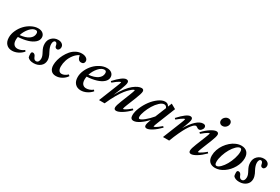

<svg xmlns="http://www.w3.org/2000/svg" viewBox="72 -1705 3977 2727"><g transform="rotate(30 2060.5 -341.5)"><path d="M162.6 11.2Q102.5 11.2 66.9 -27.1Q31.2 -65.4 31.2 -133.3Q31.2 -190.4 57.9 -248.5Q84.5 -306.6 126.2 -351.1Q168 -395.5 222.9 -423.6Q277.8 -451.7 331.5 -451.7Q380.9 -451.7 409.9 -426.8Q439 -401.9 439 -362.3Q439 -316.4 399.4 -281Q359.9 -245.6 292.7 -225.3Q225.6 -205.1 138.7 -200.2Q133.8 -174.3 133.8 -152.8Q133.8 -102.5 155.5 -77.4Q177.2 -52.2 214.8 -52.2Q239.3 -52.2 269.5 -62.7Q299.8 -73.2 321.8 -92.8L336.9 -74.2Q303.7 -35.2 256.6 -12Q209.5 11.2 162.6 11.2ZM310.5 -413.1Q263.7 -413.1 216.8 -360.4Q169.9 -307.6 147.5 -236.3Q239.3 -244.6 292 -281.2Q344.7 -317.9 344.7 -374Q344.7 -413.1 310.5 -413.1Z M515.1 11.2Q448.2 11.2 417.5 -25.9Q411.1 -47.9 411.1 -84Q411.1 -115.7 437.5 -115.7Q452.6 -115.7 464.6 -105.5Q476.6 -95.2 483.4 -76.7Q500 -30.8 531.2 -30.8Q556.2 -30.8 568.4 -49.8Q580.6 -68.8 580.6 -97.7Q580.6 -120.6 573 -141.8Q565.4 -163.1 548.3 -194.3Q531.7 -224.6 523.7 -250.5Q515.6 -276.4 515.6 -308.6Q515.6 -372.1 557.9 -411.9Q600.1 -451.7 659.2 -451.7Q698.7 -451.7 723.6 -432.1Q748.5 -412.6 748.5 -380.4Q748.5 -358.9 736.8 -342.5Q725.1 -326.2 707 -326.2Q673.3 -326.2 668 -366.7Q665.5 -384.3 656.5 -397.2Q647.5 -410.2 634.3 -410.2Q617.2 -410.2 607.9 -393.6Q598.6 -377 598.6 -351.1Q598.6 -304.7 630.9 -244.1Q644.5 -218.3 651.6 -203.4Q658.7 -188.5 664.8 -166.3Q670.9 -144 670.9 -122.1Q670.9 -62.5 626.7 -25.6Q582.5 11.2 515.1 11.2Z M880.4 11.2Q828.6 11.2 801.3 -20.5Q773.9 -52.2 773.9 -109.4Q773.9 -148.4 785.6 -193.8Q797.4 -239.3 821.3 -284.9Q845.2 -330.6 877 -367.9Q908.7 -405.3 952.9 -428.5Q997.1 -451.7 1045.4 -451.7Q1090.8 -451.7 1119.4 -432.1Q1147.9 -412.6 1147.9 -381.3Q1147.9 -360.8 1134.8 -347.7Q1121.6 -334.5 1097.7 -334.5Q1069.3 -334.5 1053 -353.8Q1036.6 -373 1028.8 -416Q981 -392.1 945.3 -345.2Q909.7 -298.3 893.1 -246.3Q876.5 -194.3 876.5 -144Q876.5 -102.1 892.1 -79.1Q907.7 -56.2 938.5 -56.2Q959.5 -56.2 985.1 -68.1Q1010.7 -80.1 1031.7 -101.6L1051.8 -84.5Q1022.5 -40.5 976.1 -14.6Q929.7 11.2 880.4 11.2Z M1290 11.2Q1230 11.2 1194.3 -27.1Q1158.7 -65.4 1158.7 -133.3Q1158.7 -190.4 1185.3 -248.5Q1211.9 -306.6 1253.7 -351.1Q1295.4 -395.5 1350.3 -423.6Q1405.3 -451.7 1459 -451.7Q1508.3 -451.7 1537.4 -426.8Q1566.4 -401.9 1566.4 -362.3Q1566.4 -316.4 1526.9 -281Q1487.3 -245.6 1420.2 -225.3Q1353 -205.1 1266.1 -200.2Q1261.2 -174.3 1261.2 -152.8Q1261.2 -102.5 1283 -77.4Q1304.7 -52.2 1342.3 -52.2Q1366.7 -52.2 1397 -62.7Q1427.2 -73.2 1449.2 -92.8L1464.4 -74.2Q1431.2 -35.2 1384 -12Q1336.9 11.2 1290 11.2ZM1438 -413.1Q1391.1 -413.1 1344.2 -360.4Q1297.4 -307.6 1274.9 -236.3Q1366.7 -244.6 1419.4 -281.2Q1472.2 -317.9 1472.2 -374Q1472.2 -413.1 1438 -413.1Z M1585.4 0 1704.1 -296.9Q1730.5 -360.8 1730.5 -374Q1730.5 -377.9 1726.1 -377.9Q1720.7 -377.9 1707.8 -371.3Q1694.8 -364.7 1669.2 -346.7Q1643.6 -328.6 1612.8 -302.2L1595.2 -317.9Q1716.8 -451.7 1775.9 -451.7Q1813.5 -451.7 1813.5 -415Q1813.5 -384.8 1781.2 -301.3L1728 -168.9Q1770 -247.1 1814.5 -304.7Q1858.9 -362.3 1897.5 -392.8Q1936 -423.3 1967.8 -437.5Q1999.5 -451.7 2025.9 -451.7Q2043.9 -451.7 2053.5 -442.1Q2063 -432.6 2063 -415Q2063 -382.3 2022 -279.8L1965.8 -140.1Q1941.9 -81.5 1941.9 -66.4Q1941.9 -61.5 1946.3 -61.5Q1952.6 -61.5 1965.3 -67.4Q1978 -73.2 2004.4 -91.3Q2030.8 -109.4 2062.5 -136.7L2079.1 -119.1Q2017.6 -56.6 1961.4 -22.7Q1905.3 11.2 1871.1 11.2Q1834.5 11.2 1834.5 -25.4Q1834.5 -57.6 1867.7 -140.1L1928.2 -292Q1955.1 -359.4 1955.1 -374Q1955.1 -377.9 1951.2 -377.9Q1946.3 -377.9 1932.6 -370.6Q1918.9 -363.3 1890.9 -337.9Q1862.8 -312.5 1831.8 -274.2Q1800.8 -235.8 1758.8 -163.6Q1716.8 -91.3 1677.2 0Z M2155.8 11.2Q2128.9 11.2 2116 -4.2Q2103 -19.5 2103 -52.7Q2103 -109.4 2132.8 -179.9Q2162.6 -250.5 2207 -310.3Q2251.5 -370.1 2307.9 -410.9Q2364.3 -451.7 2413.1 -451.7Q2460.9 -451.7 2479.5 -409.7L2505.4 -473.1L2585 -428.2L2469.2 -139.2Q2444.3 -78.6 2444.3 -65.9Q2444.3 -61.5 2447.8 -61.5Q2453.6 -61.5 2465.8 -67.4Q2478 -73.2 2503.2 -91.1Q2528.3 -108.9 2559.6 -136.2L2575.2 -119.6Q2513.7 -56.6 2459 -22.5Q2404.3 11.7 2372.1 11.7Q2336.4 11.7 2336.4 -24.4Q2336.4 -52.2 2363.8 -122.6Q2309.1 -64 2252.4 -26.4Q2195.8 11.2 2155.8 11.2ZM2199.2 -84Q2199.2 -54.7 2216.3 -54.7Q2240.7 -54.7 2292.7 -96.7Q2344.7 -138.7 2394.5 -198.7L2466.3 -376.5Q2452.6 -412.1 2419.4 -412.1Q2385.7 -412.1 2345.2 -374.5Q2304.7 -336.9 2273.2 -284.7Q2241.7 -232.4 2220.5 -176.3Q2199.2 -120.1 2199.2 -84Z M2634.3 0 2753.4 -296.9Q2779.8 -362.3 2779.8 -374.5Q2779.8 -378.4 2775.4 -378.4Q2770 -378.4 2756.8 -371.6Q2743.7 -364.7 2718 -346.7Q2692.4 -328.6 2661.6 -302.2L2644.5 -318.4Q2766.6 -451.7 2824.7 -451.7Q2862.3 -451.7 2862.3 -415Q2862.3 -383.3 2829.6 -301.3L2807.1 -245.6Q2864.7 -343.3 2923.8 -397.5Q2982.9 -451.7 3035.2 -451.7Q3079.6 -451.7 3079.6 -411.1Q3079.6 -390.6 3061 -368.7Q3042.5 -346.7 3020.5 -346.7Q3004.9 -346.7 2982.9 -363.3Q2972.2 -372.1 2961.4 -372.1Q2950.7 -372.1 2936 -362.1Q2921.4 -352.1 2899.7 -325.2Q2877.9 -298.3 2854 -258.1Q2830.1 -217.8 2798.8 -150.9Q2767.6 -84 2735.8 0Z M3285.2 -557.6Q3259.8 -557.6 3243.7 -573.5Q3227.5 -589.4 3227.5 -614.3Q3227.5 -646 3252.7 -670.4Q3277.8 -694.8 3309.1 -694.8Q3335 -694.8 3351.3 -679.2Q3367.7 -663.6 3367.7 -639.2Q3367.7 -607.4 3343.3 -582.5Q3318.8 -557.6 3285.2 -557.6ZM3099.1 11.2Q3062.5 11.2 3062.5 -26.4Q3062.5 -60.1 3094.7 -140.1L3157.7 -296.9Q3184.1 -362.8 3184.1 -374Q3184.1 -377.9 3179.7 -377.9Q3174.3 -377.9 3161.1 -371.3Q3147.9 -364.7 3122.6 -346.7Q3097.2 -328.6 3066.4 -302.2L3048.8 -317.9Q3106.4 -380.4 3163.3 -416Q3220.2 -451.7 3252.4 -451.7Q3270.5 -451.7 3280.5 -442.1Q3290.5 -432.6 3290.5 -415Q3290.5 -381.8 3258.3 -301.3L3193.8 -140.1Q3169.9 -82 3169.9 -66.4Q3169.9 -62.5 3173.3 -62.5Q3179.7 -62.5 3192.6 -68.1Q3205.6 -73.7 3232.4 -91.8Q3259.3 -109.9 3291 -137.2L3306.6 -119.1Q3245.1 -57.1 3188.7 -22.9Q3132.3 11.2 3099.1 11.2Z M3491.7 11.2Q3432.1 11.2 3399.2 -22.7Q3366.2 -56.6 3366.2 -120.1Q3366.2 -168 3383.1 -217Q3399.9 -266.1 3429.2 -307.6Q3458.5 -349.1 3495.8 -381.8Q3533.2 -414.6 3577.1 -433.1Q3621.1 -451.7 3663.6 -451.7Q3724.1 -451.7 3757.8 -417Q3791.5 -382.3 3791.5 -318.8Q3791.5 -240.2 3747.6 -163.1Q3703.6 -85.9 3633.5 -37.4Q3563.5 11.2 3491.7 11.2ZM3496.6 -24.4Q3524.4 -24.4 3559.1 -58.8Q3593.8 -93.3 3622.6 -143.6Q3651.4 -193.8 3671.1 -255.1Q3690.9 -316.4 3690.9 -365.7Q3690.9 -416 3662.1 -416Q3634.3 -416 3599.4 -381.8Q3564.5 -347.7 3535.6 -297.6Q3506.8 -247.6 3487.1 -186.8Q3467.3 -126 3467.3 -77.1Q3467.3 -24.4 3496.6 -24.4Z M3887.7 11.2Q3820.8 11.2 3790 -25.9Q3783.7 -47.9 3783.7 -84Q3783.7 -115.7 3810.1 -115.7Q3825.2 -115.7 3837.2 -105.5Q3849.1 -95.2 3856 -76.7Q3872.6 -30.8 3903.8 -30.8Q3928.7 -30.8 3940.9 -49.8Q3953.1 -68.8 3953.1 -97.7Q3953.1 -120.6 3945.6 -141.8Q3938 -163.1 3920.9 -194.3Q3904.3 -224.6 3896.2 -250.5Q3888.2 -276.4 3888.2 -308.6Q3888.2 -372.1 3930.4 -411.9Q3972.7 -451.7 4031.7 -451.7Q4071.3 -451.7 4096.2 -432.1Q4121.1 -412.6 4121.1 -380.4Q4121.1 -358.9 4109.4 -342.5Q4097.7 -326.2 4079.6 -326.2Q4045.9 -326.2 4040.5 -366.7Q4038.1 -384.3 4029.1 -397.2Q4020 -410.2 4006.8 -410.2Q3989.7 -410.2 3980.5 -393.6Q3971.2 -377 3971.2 -351.1Q3971.2 -304.7 4003.4 -244.1Q4017.1 -218.3 4024.2 -203.4Q4031.2 -188.5 4037.4 -166.3Q4043.5 -144 4043.5 -122.1Q4043.5 -62.5 3999.3 -25.6Q3955.1 11.2 3887.7 11.2Z"/></g></svg>

Font: Elstob 10pt SemiBold
Style: Italic
Weight: 600
Italic angle: -20°
Designer: Peter S. Baker
Version: Version 1.015